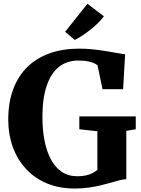

<svg xmlns="http://www.w3.org/2000/svg" viewBox="-20 -1018 770 1048"><path d="M388 11Q302 11 234.8 -17.5Q167.5 -46 120.8 -97.2Q74 -148.5 49.5 -216.8Q25 -285 25 -364.5Q25 -458.5 52 -530.8Q79 -603 129.2 -652.2Q179.5 -701.5 251 -727Q322.5 -752.5 412 -752.5Q451.5 -752.5 490.5 -748.2Q529.5 -744 563.8 -738.2Q598 -732.5 623.8 -727.8Q649.5 -723 663 -721.5L652 -531H539.5L512.5 -661Q507.5 -666 495 -672.2Q482.5 -678.5 461 -683Q439.5 -687.5 407.5 -687.5Q345 -687.5 301.5 -652.8Q258 -618 234.8 -549.5Q211.5 -481 211.5 -379.5Q211.5 -310 223 -251Q234.5 -192 257.8 -148.2Q281 -104.5 317 -80.2Q353 -56 402 -56Q427.5 -56 447.8 -60.2Q468 -64.5 484 -72.8Q500 -81 511.5 -91V-301.5L413 -312.5V-382.5H721V-312.5L669.5 -304V-40Q653 -39.5 632 -34Q611 -28.5 585.5 -21Q560 -13.5 529.5 -6.2Q499 1 463.8 6Q428.5 11 388 11ZM388 -800 335.5 -844.5 457.5 -997.5 547 -929Q531.5 -908.5 512 -889.5Q492.5 -870.5 471 -853.8Q449.5 -837 428.2 -823.2Q407 -809.5 388.5 -800Z"/></svg>

Font: Merriweather Light 18pt ExtraBold
Style: Regular
Weight: 800
Version: Version 2.100